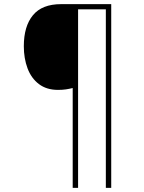

<svg xmlns="http://www.w3.org/2000/svg" viewBox="-20 -780 695 927"><path d="M517 127H491V-735H357V127H331V-355Q315 -351 298.5 -348.5Q282 -346 260 -346Q205 -346 168 -374Q131 -402 113 -450Q95 -498 95 -557Q95 -653 139 -706.5Q183 -760 275 -760H517Z"/></svg>

Font: Noto Sans Lao Looped Thin
Style: Regular
Weight: 100
Designer: Mark Frömberg, Ben Mitchell
Foundry: The Fontpad Ltd
Version: Version 1.002; ttfautohint (v1.8.4.7-5d5b)